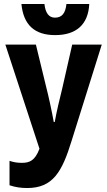

<svg xmlns="http://www.w3.org/2000/svg" viewBox="-20 -939 540 968"><path d="M258 -762C364 -762 425 -815 430 -919H315C310 -873 293 -850 257 -850C226 -850 209 -874 204 -919H88C98 -814 154 -762 258 -762ZM117 9C247 9 293 -73 341 -229L493 -714H344L294 -494C282 -445 265 -376 256 -324H251C242 -375 225 -454 212 -504L161 -714H7L179 -189C156 -128 128 -118 90 -118C67 -118 49 -121 28 -128V-5C57 5 86 9 117 9Z"/></svg>

Font: Noto Sans Mono ExtraCondensed ExtraBold
Style: Regular
Weight: 800
Width: 2
Designer: Monotype Design Team
Foundry: Monotype Imaging Inc.
Version: Version 2.014